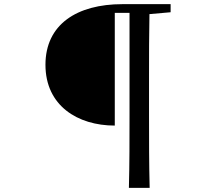

<svg xmlns="http://www.w3.org/2000/svg" viewBox="-20 -768 1040 925"><path d="M802 -709V-748H570C350 -748 199 -650 199 -456C199 -259 354 -163 533 -163V-706H604V-212C604 -95 604 23 601 137H701C698 22 698 -95 698 -212V-400C698 -501 698 -601 700 -700Z"/></svg>

Font: Noto Serif SC Medium
Style: Regular
Weight: 500
Designer: Ryoko NISHIZUKA 西塚涼子 (kana & ideographs); Frank Grießhammer (Latin, Greek & Cyrillic); Wenlong ZHANG 张文龙 (bopomofo); San
Foundry: Adobe Systems Incorporated
Version: Version 1.001;PS 1.001;hotconv 16.6.54;makeotf.lib2.5.65590